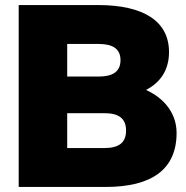

<svg xmlns="http://www.w3.org/2000/svg" viewBox="-20 -740 738 760"><path d="M54 0H398C580 0 679 -69 679 -214C679 -285 637 -348 558 -384C618 -415 649 -466 649 -534C649 -655 550 -720 368 -720H54ZM246 -154V-292H393C449 -292 479 -272 479 -223C479 -174 449 -154 393 -154ZM246 -437V-566H371C427 -566 457 -546 457 -502C457 -457 427 -437 371 -437Z"/></svg>

Font: Aspekta 850
Style: Regular
Weight: 850
Designer: Ivo Dolenc
Version: Version 2.000